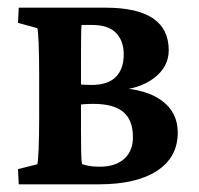

<svg xmlns="http://www.w3.org/2000/svg" viewBox="-20 -480 517 500"><path d="M77.1 -52.2Q79.1 -57.1 80.6 -91.6Q82 -126 82 -173.8V-285.6Q82 -333.5 80.6 -368.2Q79.1 -402.8 77.1 -406.7L26.9 -420.4L28.8 -460H254.9Q419.4 -460 419.4 -349.1Q419.4 -306.2 381.6 -277.1Q343.8 -248 282.2 -244.6L288.1 -251Q362.3 -247.6 402.6 -217Q442.9 -186.5 442.9 -134.8Q442.9 -70.3 388.9 -35.2Q335 0 237.8 0H28.8L26.9 -39.6ZM190.9 -138.7Q190.9 -106.9 191.4 -84.2Q191.9 -61.5 193.4 -52.7Q211.9 -45.9 239.7 -45.9Q280.8 -45.9 303.5 -66.4Q326.2 -86.9 326.2 -123Q326.2 -167 301.3 -188.2Q276.4 -209.5 222.7 -209.5Q209.5 -209.5 199.7 -208.7Q189.9 -208 179.7 -207V-260.7Q191.9 -259.8 200.4 -259.3Q209 -258.8 218.8 -258.8Q260.7 -258.8 281.5 -279.5Q302.2 -300.3 302.2 -338.4Q302.2 -373.5 282.2 -394.3Q262.2 -415 219.2 -415H192.4Q191.4 -408.2 191.2 -382.1Q190.9 -356 190.9 -320.3Z"/></svg>

Font: Lateef
Style: Bold
Weight: 700
Designer: SIL International
Foundry: SIL International
Version: Version 4.200